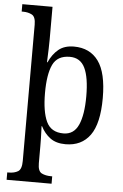

<svg xmlns="http://www.w3.org/2000/svg" viewBox="-64 -805 697 1089"><g transform="rotate(5 284.5 -260.0)"><path d="M16 240V198H24Q56 198 77 185.5Q98 173 98 126V-650Q98 -695 76.5 -706.5Q55 -718 26 -718H18V-760H190V-574Q190 -551 189 -521Q188 -491 187 -468Q186 -445 186 -444H189Q210 -491 243.5 -518.5Q277 -546 331 -546Q422 -546 470.5 -479.5Q519 -413 519 -269Q519 -124 470.5 -57Q422 10 331 10Q277 10 243.5 -15Q210 -40 190 -80H187Q187 -79 188 -57.5Q189 -36 189.5 -9.5Q190 17 190 34V131Q190 176 212 187Q234 198 265 198H272V240ZM314 -50Q373 -50 399 -107.5Q425 -165 425 -271Q425 -378 399 -432Q373 -486 313 -486Q242 -486 216 -431Q190 -376 190 -270Q190 -164 216.5 -107Q243 -50 314 -50Z"/></g></svg>

Font: Noto Serif SemiCondensed
Style: Regular
Weight: 400
Width: 4
Designer: Monotype Design Team
Foundry: Monotype Imaging Inc.
Version: Version 2.013